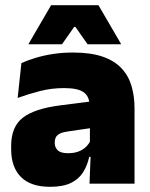

<svg xmlns="http://www.w3.org/2000/svg" viewBox="-20 -708 578 740"><path d="M325 0 330 -126 326.5 -130.5V-283.5L325 -301.5Q325 -336 302.8 -352.2Q280.5 -368.5 227 -368.5Q178.5 -368.5 133.8 -357Q89 -345.5 48 -330.5L62.5 -465Q87.5 -476 118 -485.2Q148.5 -494.5 184.5 -500Q220.5 -505.5 261 -505.5Q329.5 -505.5 375.2 -489.8Q421 -474 448 -445.2Q475 -416.5 486.8 -377Q498.5 -337.5 498.5 -290V0ZM172.5 12Q98.5 12 60.8 -25.8Q23 -63.5 23 -133V-145.5Q23 -219.5 68.2 -254.5Q113.5 -289.5 213 -302L338.5 -318L349 -217L242.5 -201.5Q213.5 -197.5 202.2 -187.8Q191 -178 191 -159V-157Q191 -139.5 202.8 -128.5Q214.5 -117.5 242 -117.5Q265 -117.5 281.8 -123.8Q298.5 -130 309.8 -140.5Q321 -151 327.5 -163.5L352.5 -103.5H324Q316.5 -70 300.2 -44Q284 -18 253.5 -3Q223 12 172.5 12ZM177 -688H359.5L446 -539.5V-537.5H317.5L270.5 -604.5H266L219 -537.5H90.5V-539.5Z"/></svg>

Font: Anek Tamil Medium ExtraBold
Style: Regular
Weight: 800
Version: Version 1.003